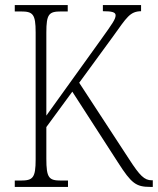

<svg xmlns="http://www.w3.org/2000/svg" viewBox="-20 -734 620 754"><path d="M38 0H247V-25H220C172 -25 162 -35 162 -111V-235L264 -374L444 -95C496 -14 514 0 570 0H580V-26H576C547 -26 529 -44 487 -109L291 -409L424 -591C478 -666 490 -689 534 -690V-714H384V-690C420 -690 434 -686 434 -674C434 -659 422 -642 379 -582L162 -280V-606C162 -679 172 -689 220 -689H246V-714H38V-689H62C109 -689 120 -679 120 -607V-108C120 -35 109 -25 61 -25H38Z"/></svg>

Font: Noto Serif Armenian Condensed ExtraLight
Style: Regular
Weight: 200
Width: 3
Designer: Monotype Design Team
Foundry: Monotype Imaging Inc.
Version: Version 2.008